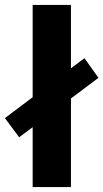

<svg xmlns="http://www.w3.org/2000/svg" viewBox="-48 -762 421 782"><path d="M353 -445 296 -525 241 -484V-742H85V-366L-28 -281L30 -203L85 -244V0H241V-361Z"/></svg>

Font: AWKNG-Font
Style: Bold
Weight: 700
Designer: Awakening Church
Foundry: Awakening Church
Version: Version 1.700;PS 001.700;hotconv 1.0.88;makeotf.lib2.5.64775